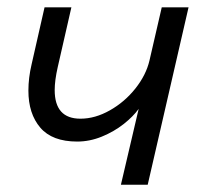

<svg xmlns="http://www.w3.org/2000/svg" viewBox="-20 -508 569 528"><path d="M361.3 -208.5Q346.2 -187.5 319.8 -166.7Q293.5 -146 260 -132.3Q226.6 -118.7 192.4 -118.7Q123.5 -118.7 90.8 -157Q58.1 -195.3 58.1 -258.8Q58.1 -293.9 66.9 -331.1L102.5 -487.8H176.3L138.7 -323.2Q130.4 -286.6 130.4 -260.3Q130.4 -181.6 201.2 -181.6Q241.7 -181.6 282.2 -204.6Q322.8 -227.5 352.3 -264.6Q381.8 -301.8 391.1 -341.8L424.8 -487.8H498.5L386.2 0H312.5Z"/></svg>

Font: Acari Sans
Style: Italic
Weight: 400
Italic angle: -13°
Designer: Alfredo Marco Pradil and Stefan Peev
Foundry: Hanken Design Co.
Version: Version 1.045;January 11, 2019;FontCreator 11.5.0.2425 64-bi